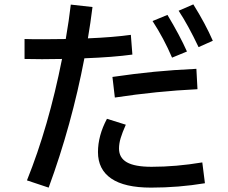

<svg xmlns="http://www.w3.org/2000/svg" viewBox="-20 -827 1040 876"><path d="M886 -612Q838 -713 795 -778L862 -807Q917 -719 951 -641ZM584 -578Q497 -566 365 -561Q307 -257 202 29L103 -4Q202 -250 263 -558L172 -557L92 -558V-649Q118 -648 179 -648Q245 -648 280 -649Q295 -736 303 -806L402 -795Q393 -722 381 -652Q499 -657 577 -668ZM765 -564Q728 -651 676 -731L744 -759Q801 -664 833 -592ZM493 -476Q596 -491 683.5 -499.5Q771 -508 876 -513L881 -420Q695 -411 504 -382ZM903 -86 915 9Q795 29 669 29Q548 29 487.5 -12.5Q427 -54 427 -133Q427 -208 468 -285L554 -258Q538 -222 530.5 -197Q523 -172 523 -149Q523 -107 559 -86.5Q595 -66 672 -66Q783 -66 903 -86Z"/></svg>

Font: IBM Plex Sans JP Medium
Style: Regular
Weight: 500
Designer: Mike Abbink; Paul van der Laan; Pieter van Rosmalen; Wujin Sim; Yejin Wi; Jinhee Kim; Boomi Park; Yona Kim; Kichan Ma
Foundry: Sandoll Inc.
Version: Version 1.001